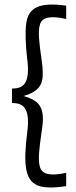

<svg xmlns="http://www.w3.org/2000/svg" viewBox="-20 -628 336 850"><path d="M273 137C205 152 167 145 157 112C147 80 154 29 163 -36C174 -100 174 -142 148 -170C135 -184 113 -195 84 -203C143 -219 167 -247 169 -291C170 -313 168 -340 163 -372C154 -437 147 -488 157 -520C167 -553 205 -559 273 -544V-603C156 -619 105 -596 96 -523C91 -486 93 -435 100 -370C116 -255 81 -236 33 -236V-172C81 -172 116 -153 100 -38C84 93 89 167 144 192C171 204 214 205 273 196Z"/></svg>

Font: OSH Darker Grotesque Medium
Style: Regular
Weight: 500
Designer: Gabriel Lam
Foundry: TypeRant
Version: Version 1.000;Glyphs 3.1.1 (3148)